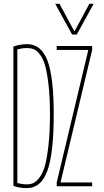

<svg xmlns="http://www.w3.org/2000/svg" viewBox="-20 -970 540 1000"><path d="M366.2 -808.6H369.1L445.3 -950.2H467.8L379.9 -790H355.5L267.6 -950.2H290ZM295.9 -22.5V-19.5H460V0H275.4V-19.5L439.5 -708V-710H275.4V-730.5H460V-710ZM70.3 -712.9V-16.6Q98.6 -9.8 120.1 -9.8Q138.7 -9.8 153.8 -16.6Q168.9 -23.4 186 -45.9Q203.1 -68.4 213.9 -106Q224.6 -143.6 232.4 -212.9Q240.2 -282.2 240.2 -375Q240.2 -462.9 232.9 -526.9Q225.6 -590.8 215.3 -627.4Q205.1 -664.1 188.5 -685.5Q171.9 -707 156.2 -713.4Q140.6 -719.7 120.1 -719.7Q96.7 -719.7 70.3 -712.9ZM259.8 -375Q259.8 -172.9 227.1 -81.5Q194.3 9.8 120.1 9.8Q80.1 9.8 49.8 -2V-727.5Q81.1 -739.3 120.1 -740.2Q194.3 -740.2 227.1 -654.8Q259.8 -569.3 259.8 -375Z"/></svg>

Font: Mgen+ 1mn thin
Style: Regular
Weight: 100
Designer: [Source Han Sans]
Ryoko NISHIZUKA  (kana & ideographs); Paul D. Hunt (Latin, Greek & Cyrillic); Wenlong ZHANG  (bopomofo
Version: Version 1.059.20150602